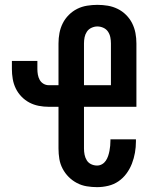

<svg xmlns="http://www.w3.org/2000/svg" viewBox="-20 -763 640 791"><path d="M380 8Q359 8 337.5 4.5Q316 1 297 -9Q278 -19 263 -34Q248 -49 238 -68Q228 -87 224.5 -108Q221 -129 221 -151V-323H181Q160 -323 139.5 -327Q119 -331 101 -340.5Q83 -350 68.5 -365Q54 -380 45 -398.5Q36 -417 32.5 -437.5Q29 -458 29 -478V-512H134V-478Q134 -467 136 -455.5Q138 -444 143.5 -434Q149 -424 159 -418Q169 -412 181 -412H221V-584Q221 -606 225 -627Q229 -648 238.5 -667Q248 -686 263.5 -701.5Q279 -717 298 -726.5Q317 -736 338.5 -739.5Q360 -743 381 -743Q403 -743 424 -739.5Q445 -736 464.5 -726.5Q484 -717 499.5 -701.5Q515 -686 524.5 -667Q534 -648 538 -627Q542 -606 542 -584V-323H326V-151Q326 -138 328.5 -125.5Q331 -113 337.5 -102.5Q344 -92 355.5 -86.5Q367 -81 380 -81Q391 -81 400.5 -86.5Q410 -92 416 -101Q422 -110 425.5 -120.5Q429 -131 431 -141.5Q433 -152 434 -162.5Q435 -173 435 -184V-189H540V-180Q540 -157 536 -134Q532 -111 523.5 -89Q515 -67 501 -48Q487 -29 468 -16Q449 -3 426 2.5Q403 8 380 8ZM326 -412H437V-584Q437 -597 434.5 -609.5Q432 -622 425 -632.5Q418 -643 406 -648.5Q394 -654 381 -654Q369 -654 357 -648.5Q345 -643 338 -632.5Q331 -622 328.5 -609.5Q326 -597 326 -584Z"/></svg>

Font: Iosevka HT Extended
Style: Bold
Weight: 700
Width: 7
Monospace: yes
Designer: Belleve Invis
Foundry: Belleve Invis
Version: Version 32.3.0; ttfautohint (v1.8.4)